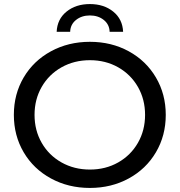

<svg xmlns="http://www.w3.org/2000/svg" viewBox="-20 -913 880 941"><path d="M47.9 -350.1Q47.9 -451.7 96.1 -533.5Q144.4 -615.3 229.9 -661.7Q315.3 -708.1 420.6 -708.1Q525.9 -708.1 610.9 -661.7Q695.9 -615.3 744.1 -533.4Q792.4 -451.6 792.4 -349.9Q792.4 -248.3 744.1 -166.5Q695.9 -84.7 610.7 -38.3Q525.5 8.1 420.6 8.1Q315.3 8.1 229.9 -38.3Q144.4 -84.7 96.1 -166.6Q47.9 -248.4 47.9 -350.1ZM691 -350Q691 -426 655.9 -487.1Q620.9 -548.1 559.2 -583.1Q497.6 -618 420.6 -618Q343.6 -618 281.5 -583.1Q219.4 -548.1 184.4 -487.1Q149.3 -426 149.3 -350Q149.3 -274 184.4 -212.9Q219.4 -151.9 281.5 -116.9Q343.6 -82 420.6 -82Q497.6 -82 559.2 -116.9Q620.9 -151.9 655.9 -212.9Q691 -274 691 -350ZM420.6 -893.1Q489.3 -893.1 535 -856.1Q580.7 -819.1 583.4 -757H517.3Q516.3 -793.1 488.6 -815.2Q460.9 -837.3 420.6 -837.3Q380.3 -837.3 352.6 -815.2Q324.9 -793.1 323.9 -757H257.7Q260.4 -819.1 306.1 -856.1Q351.9 -893.1 420.6 -893.1Z"/></svg>

Font: iiserrat Thin
Style: Regular
Weight: 100
Designer: Akira Ohta
Foundry: Akira Ohta
Version: Version 1.200;Glyphs 3.3.1 (3343)